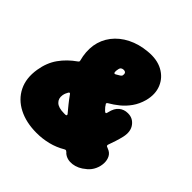

<svg xmlns="http://www.w3.org/2000/svg" viewBox="-210 -890 1123 1123"><g transform="rotate(45 351.0 -329.0)"><path d="M259 70Q172 70 109 37.5Q46 5 16.5 -54.5Q-13 -114 0 -194Q11 -262 46 -311Q81 -360 134 -397Q143 -403 140 -411Q132 -440 130 -468.5Q128 -497 132 -525Q141 -580 174.5 -623.5Q208 -667 261.5 -694Q315 -721 382 -727Q453 -734 502 -707.5Q551 -681 571.5 -631.5Q592 -582 576 -520Q564 -477 541 -444.5Q518 -412 489 -388.5Q460 -365 430 -348Q420 -341 427 -334Q429 -332 430 -330Q431 -328 432.5 -326Q434 -324 435 -322Q452 -302 458.5 -299.5Q465 -297 466 -303Q467 -305 468 -308Q469 -311 469 -312Q478 -353 501 -371.5Q524 -390 554 -390H557Q596 -390 620 -358Q644 -326 633 -275Q627 -249 619 -224.5Q611 -200 603 -178Q600 -169 607 -165Q611 -164 613.5 -162.5Q616 -161 619 -160Q643 -151 653.5 -130.5Q664 -110 663 -84Q662 -58 650.5 -33Q639 -8 618 10L614 13Q577 45 536 50Q495 55 467 32Q465 30 462.5 27Q460 24 456 22Q451 17 442 22Q400 47 353.5 58.5Q307 70 259 70ZM291 -125Q294 -125 296.5 -125Q299 -125 302 -125Q309 -125 310.5 -129.5Q312 -134 308 -138Q299 -148 290.5 -159Q282 -170 272.5 -181Q263 -192 254.5 -204Q246 -216 237 -228Q230 -239 223 -228Q219 -221 215.5 -213Q212 -205 210 -194Q205 -163 225 -144Q245 -125 291 -125ZM344 -500Q359 -508 367.5 -514Q376 -520 377 -525Q379 -537 376.5 -542.5Q374 -548 369 -550Q364 -552 358 -552Q349 -552 341.5 -547Q334 -542 332 -525Q331 -521 330.5 -515.5Q330 -510 331 -505Q333 -494 344 -500Z"/></g></svg>

Font: Winky Sans Black
Style: Italic
Weight: 900
Italic angle: -8.97852°
Designer: Simon Atzbach
Foundry: typofactur
Version: Version 1.205